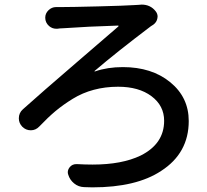

<svg xmlns="http://www.w3.org/2000/svg" viewBox="-20 -766 895 831"><path d="M228.5 -641.6Q225.6 -641.6 223.6 -641.6Q206.1 -641.6 192.4 -653.3Q175.8 -668 175.8 -689.5Q175.8 -708 189.9 -721.7Q204.1 -735.4 222.7 -735.4Q223.6 -735.4 224.6 -735.4Q235.4 -735.4 245.1 -735.4Q288.1 -735.4 403.3 -738.3Q518.6 -741.2 563.5 -744.1Q572.3 -744.1 581.1 -745.1Q586.9 -746.1 592.8 -746.1Q630.9 -746.1 653.3 -717.8Q662.1 -707 662.1 -694.3Q662.1 -690.4 661.1 -686.5Q658.2 -669.9 643.6 -659.2Q633.8 -653.3 632.8 -652.3Q484.4 -540 389.6 -459Q388.7 -458 389.6 -457Q390.6 -456.1 391.6 -457Q445.3 -475.6 511.7 -475.6Q636.7 -475.6 716.8 -410.2Q796.9 -344.7 796.9 -242.2Q796.9 -103.5 677.7 -26.4Q570.3 44.9 379.9 44.9Q362.3 44.9 343.8 43.9Q319.3 43 300.8 27.8Q282.2 12.7 275.4 -9.8Q273.4 -15.6 273.4 -20.5Q273.4 -32.2 282.2 -43Q293 -55.7 310.5 -55.7Q311.5 -55.7 313.5 -55.7Q348.6 -53.7 380.9 -53.7Q507.8 -53.7 588.9 -92.8Q690.4 -143.6 690.4 -243.2Q690.4 -308.6 635.7 -349.6Q581.1 -390.6 491.2 -390.6Q435.5 -390.6 386.2 -377.4Q336.9 -364.3 294.9 -338.4Q252.9 -312.5 220.2 -285.2Q187.5 -257.8 150.4 -218.8Q134.8 -202.1 113.3 -202.1Q91.8 -202.1 76.2 -217.8Q61.5 -233.4 61.5 -253.9Q61.5 -277.3 79.1 -293Q156.2 -362.3 312.5 -496.6Q468.8 -630.9 492.2 -651.4Q493.2 -652.3 492.7 -654.3Q492.2 -656.2 490.2 -655.3Q362.3 -651.4 251 -643.6Q240.2 -643.6 228.5 -641.6Z"/></svg>

Font: Gen Jyuu Gothic P Medium
Style: Regular
Weight: 500
Designer: [Source Han Sans]
Ryoko NISHIZUKA  (kana & ideographs); Paul D. Hunt (Latin, Greek & Cyrillic); Wenlong ZHANG  (bopomofo
Version: Version 1.002.20150607